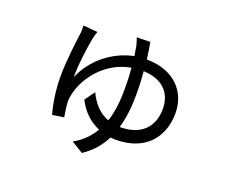

<svg xmlns="http://www.w3.org/2000/svg" viewBox="-115 -791 1230 1050"><g transform="rotate(20 500.0 -265.5)"><path d="M593 -615 515 -613C520 -600 525 -583 529 -567L538 -512C423 -489 316 -409 266 -291C264 -355 280 -473 291 -527C294 -539 298 -555 303 -567L219 -574C220 -563 220 -548 219 -533C213 -488 196 -365 196 -269C196 -190 210 -106 225 -56L292 -66C288 -86 282 -128 281 -147C280 -166 283 -183 286 -197C309 -303 402 -422 545 -447C548 -412 550 -372 550 -325C550 -255 543 -190 524 -133C471 -152 432 -195 404 -253L362 -195C392 -134 439 -91 494 -68C468 -24 432 14 381 42L449 84C502 49 541 4 567 -49L596 -47C775 -47 856 -160 856 -295C856 -417 771 -517 608 -518C603 -558 598 -592 593 -615ZM614 -452C735 -447 783 -377 783 -293C783 -193 724 -120 595 -120C613 -181 620 -248 620 -321C620 -366 618 -410 614 -452Z"/></g></svg>

Font: Source Han Sans KR
Style: Regular
Weight: 400
Designer: Ryoko NISHIZUKA 西塚涼子 (kana, bopomofo & ideographs); Paul D. Hunt (Latin, Greek & Cyrillic); Sandoll Communications 산돌커뮤니
Foundry: Adobe
Version: Version 2.004;hotconv 1.0.118;makeotfexe 2.5.65603